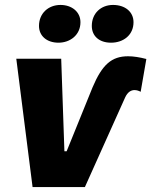

<svg xmlns="http://www.w3.org/2000/svg" viewBox="-20 -758 613 778"><path d="M487 -363C497 -385 511 -393 525 -393C534 -393 543 -390 550 -386L573 -519C546 -526 521 -530 499 -530C432 -530 394 -496 355 -404L250 -145H241L228 -520H46L112 0H324ZM217 -585C264 -585 306 -616 306 -668C306 -710 271 -738 225 -738C176 -738 138 -704 138 -653C138 -613 169 -585 217 -585ZM430 -585C480 -585 521 -616 521 -668C521 -710 487 -738 438 -738C389 -738 352 -704 352 -653C352 -612 382 -585 430 -585Z"/></svg>

Font: Fixel Text 20240404 ExtraBold
Style: Italic
Weight: 800
Width: 4
Italic angle: -10°
Designer: AlfaBravo + MacPaw
Foundry: Kyrylo Tkachov, Marchela Mozhyna, Serhii Makarenko, Maria Weinstein, Zakhar Kryvoshyya
Version: Version 1.211;Glyphs 3.2 (3225)